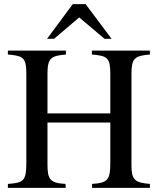

<svg xmlns="http://www.w3.org/2000/svg" viewBox="-20 -906 762 926"><path d="M703 0V-19C628 -25 614 -40 614 -111V-548C614 -625 629 -637 703 -643V-662H423V-643C499 -637 512 -627 512 -548V-359H209V-548C209 -626 225 -637 298 -643V-662H18V-643C95 -637 107 -626 107 -548V-122C107 -36 96 -24 18 -19V0H297L296 -19C222 -23 209 -40 209 -113V-315H512V-124C512 -40 502 -24 424 -19V0ZM518 -719 393 -886H331L207 -719H241L362 -822L484 -719Z"/></svg>

Font: XITS Math
Style: Regular
Weight: 400
Designer: MicroPress Inc., with final additions and corrections provided by Coen Hoffman, Elsevier (retired)
Version: Version 1.302